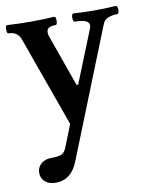

<svg xmlns="http://www.w3.org/2000/svg" viewBox="-79 -478 638 807"><g transform="rotate(-10 239.5 -74.0)"><path d="M94 270Q66 270 49 255.5Q32 241 32 217Q32 194 49 179Q66 164 93 164Q125 164 138 157.5Q151 151 159 130L196 37L58 -348Q45 -383 6 -383Q2 -383 0.5 -392Q-1 -401 0.5 -409.5Q2 -418 6 -418Q57 -415 107 -415Q157 -415 208 -418Q213 -418 214.5 -409.5Q216 -401 214.5 -392Q213 -383 208 -383Q183 -383 174.5 -373.5Q166 -364 172 -342L251 -120H258L347 -342Q365 -383 290 -383Q285 -383 283 -392Q281 -401 283 -409.5Q285 -418 290 -418Q335 -415 380 -415Q425 -415 470 -418Q476 -418 478 -409.5Q480 -401 478 -392Q476 -383 470 -383Q448 -383 431.5 -376Q415 -369 409 -354L190 195Q161 270 94 270Z"/></g></svg>

Font: Junicode
Style: Bold
Weight: 700
Designer: Peter S. Baker
Version: Version 2.100; ttfautohint (v1.8.4)